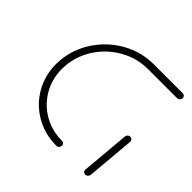

<svg xmlns="http://www.w3.org/2000/svg" viewBox="-137 -653 787 787"><g transform="rotate(45 257.0 -259.5)"><path d="M302.2 -17Q302.2 -10 297.4 -5Q292.6 0 285.9 0Q219.3 0 164.8 -31.3Q110.4 -62.6 79.3 -116.7Q48.1 -170.7 48.1 -236.3Q48.1 -247.8 49.3 -259.3Q55.6 -329.6 95.6 -389.3Q135.6 -448.9 198.1 -483.7Q260.7 -518.5 331.1 -518.5H500Q505.9 -518.5 510.2 -514.4Q514.4 -510.4 514.4 -504.4Q514.4 -497.8 509.3 -492.8Q504.1 -487.8 497.8 -487.8H328.5Q266.3 -487.8 211.1 -457Q155.9 -426.3 120.7 -373.9Q85.6 -321.5 80 -259.3Q79.3 -252.6 79.3 -238.9Q79.3 -181.1 106.7 -133.5Q134.1 -85.9 181.9 -58.3Q229.6 -30.7 288.1 -30.7Q294.1 -30.7 298.1 -26.7Q302.2 -22.6 302.2 -17ZM453.3 0Q447 0 442.8 -4.6Q438.5 -9.3 439.3 -15.6L457.8 -225.2Q458.1 -231.5 463 -236.1Q467.8 -240.7 474.1 -240.7Q480.4 -240.7 484.6 -236.1Q488.9 -231.5 488.5 -225.2L470 -15.6Q469.3 -9.3 464.4 -4.6Q459.6 0 453.3 0Z"/></g></svg>

Font: 26F Galaxy Sans Ultra Light
Style: Italic
Weight: 200
Italic angle: -5°
Designer: C₂₉H₂₅N₃O₅
Version: Version 1.200